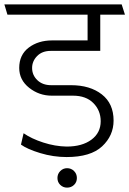

<svg xmlns="http://www.w3.org/2000/svg" viewBox="-31 -700 592 879"><path d="M274 -29Q345 -29 387.5 -60.5Q430 -92 430 -145Q430 -194 396.5 -228Q363 -262 303 -262H206Q148 -262 102.5 -298Q57 -334 57 -389Q57 -449 100.5 -482Q144 -515 208 -515H370V-633H3L-11 -680H526L541 -633H428V-467H201Q162 -467 139 -443.5Q116 -420 116 -389Q116 -356 140 -333Q164 -310 203 -310H294Q381 -310 435 -268Q489 -226 489 -148Q489 -79 436.5 -30Q384 19 274 19Q213 19 153.5 1Q94 -17 65 -38L77 -90Q113 -65 167 -47.5Q221 -30 274 -29ZM232 115Q232 96 245 83Q258 70 276 70Q295 70 308 83Q321 96 321 115Q321 134 308 146.5Q295 159 276 159Q258 159 245 146.5Q232 134 232 115Z"/></svg>

Font: Palanquin ExtraLight
Style: Regular
Weight: 275
Designer: Pria Ravichandran
Version: Version 1.001